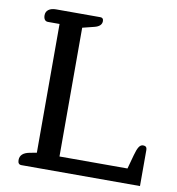

<svg xmlns="http://www.w3.org/2000/svg" viewBox="-79 -766 770 837"><g transform="rotate(10 306.0 -347.5)"><path d="M71 0Q55 0 55 -20Q55 -36 66 -46Q77 -56 101 -60L128 -65V-635H77Q67 -635 62 -642Q57 -649 57 -661Q57 -677 69 -686Q81 -695 102 -695H298Q312 -695 312 -680Q312 -657 280 -649L228 -636V-66H529L546 -128Q553 -154 560.5 -165.5Q568 -177 579 -177Q596 -177 596 -160V0Z"/></g></svg>

Font: Maitree Medium
Style: Regular
Weight: 500
Designer: CadsonDemak Team
Foundry: CadsonDemak
Version: Version 1.010